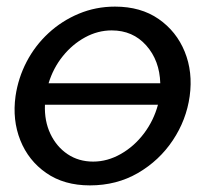

<svg xmlns="http://www.w3.org/2000/svg" viewBox="-20 -551 637 581"><path d="M252 10Q174 10 120 -27.5Q66 -65 41.5 -126.5Q17 -188 27 -260Q35 -315 60.5 -364Q86 -413 126.5 -450.5Q167 -488 218.5 -509.5Q270 -531 328 -531Q406 -531 460 -493.5Q514 -456 539 -394.5Q564 -333 554 -260Q544 -188 503 -126.5Q462 -65 397.5 -27.5Q333 10 252 10ZM318 -459Q276 -459 237.5 -438Q199 -417 170 -381Q141 -345 127 -299H465Q463 -368 422.5 -413.5Q382 -459 318 -459ZM262 -62Q305 -62 345.5 -85Q386 -108 415.5 -147Q445 -186 458 -234H116Q114 -185 132.5 -146Q151 -107 184.5 -84.5Q218 -62 262 -62Z"/></svg>

Font: Raleway Medium
Style: Italic
Weight: 500
Italic angle: -12°
Designer: Matt McInerney, Pablo Impallari, Rodrigo Fuenzalida
Foundry: Matt McInerney, Pablo Impallari, Rodrigo Fuenzalida
Version: Version 4.026